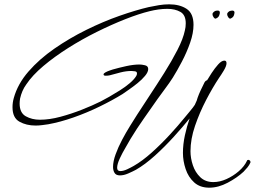

<svg xmlns="http://www.w3.org/2000/svg" viewBox="-20 -671 1181 890"><path d="M950 199Q907 199 880 174.5Q853 150 840.5 112.5Q828 75 828 38Q828 -2 837 -43.5Q846 -85 859 -122Q829 -85 786.5 -38Q744 9 698 50.5Q652 92 610 116Q595 124 574.5 133Q554 142 536 142Q518 142 511 130.5Q504 119 504 103Q504 77 516 44Q528 11 546 -23Q564 -57 583 -87.5Q602 -118 616 -140Q639 -176 672.5 -226.5Q706 -277 741 -332.5Q776 -388 802.5 -439.5Q829 -491 837 -530Q841 -545 841 -563Q841 -602 816 -616Q791 -630 756 -630Q735 -630 714 -627Q693 -624 673 -619Q624 -607 560.5 -582Q497 -557 428.5 -523Q360 -489 296 -448.5Q232 -408 181 -365Q130 -322 102 -280Q91 -265 84 -248.5Q77 -232 73 -214Q72 -208 71.5 -202Q71 -196 71 -191Q71 -148 99.5 -132Q128 -116 165 -116Q209 -116 259.5 -129.5Q310 -143 359.5 -162.5Q409 -182 447 -201Q463 -209 486.5 -222.5Q510 -236 535.5 -252Q561 -268 581.5 -285.5Q602 -303 611 -318Q613 -321 614 -324Q615 -327 615 -331Q615 -339 605.5 -340.5Q596 -342 590 -342Q565 -342 539.5 -335.5Q514 -329 489 -322Q485 -321 480 -320.5Q475 -320 470 -320Q460 -320 460 -326Q460 -331 469.5 -336Q479 -341 489.5 -344.5Q500 -348 503 -349Q531 -357 565 -364.5Q599 -372 627 -372Q637 -372 652 -368.5Q667 -365 667 -351Q667 -337 652.5 -319.5Q638 -302 617.5 -285.5Q597 -269 577.5 -255.5Q558 -242 548 -235Q501 -206 441.5 -177Q382 -148 320.5 -126.5Q259 -105 204 -95Q190 -93 175 -91Q160 -89 145 -89Q102 -89 70 -107Q38 -125 38 -174Q38 -196 44 -217Q62 -282 112 -339.5Q162 -397 232 -445.5Q302 -494 380 -532.5Q458 -571 533.5 -597.5Q609 -624 669 -638Q692 -643 716.5 -647Q741 -651 764 -651Q813 -651 845 -630Q877 -609 877 -556Q877 -518 861.5 -473.5Q846 -429 823.5 -386Q801 -343 781 -311Q765 -286 746.5 -261.5Q728 -237 711 -213Q679 -167 646.5 -121Q614 -75 585 -27Q577 -12 562 13Q547 38 535 64Q523 90 523 107Q523 122 538 122Q552 122 570 113.5Q588 105 600 98Q640 75 683.5 36Q727 -3 767 -46.5Q807 -90 836 -126Q845 -137 860.5 -155.5Q876 -174 883 -185Q885 -189 887.5 -195Q890 -201 892 -205Q893 -208 894 -211.5Q895 -215 896 -218Q902 -235 910 -252Q918 -269 926 -285Q928 -290 931.5 -294Q935 -298 940 -299Q947 -311 961 -332.5Q975 -354 991 -372Q1007 -390 1020 -390Q1030 -390 1030 -378Q1030 -365 1017 -343.5Q1004 -322 996 -311Q966 -266 935.5 -207.5Q905 -149 884 -87.5Q863 -26 863 30Q863 62 874 95Q885 128 908.5 150.5Q932 173 969 173Q999 173 1030 159Q1061 145 1087 122.5Q1113 100 1125 74Q1126 70 1131 70Q1134 70 1137.5 72.5Q1141 75 1141 80V82Q1136 94 1127 105Q1118 116 1109 125Q1079 153 1035.5 176Q992 199 950 199ZM981 -585Q976 -583 970.5 -590.5Q965 -598 965 -605Q965 -611 970.5 -615.5Q976 -620 977 -620Q980 -621 983 -621.5Q986 -622 989 -622Q999 -622 999 -613Q999 -608 998 -606Q997 -600 993.5 -594.5Q990 -589 981 -585ZM1049 -585Q1044 -583 1038.5 -590.5Q1033 -598 1033 -605Q1033 -611 1038.5 -615.5Q1044 -620 1045 -620Q1053 -622 1056 -622Q1067 -622 1067 -613Q1067 -609 1066 -606Q1065 -600 1061.5 -594.5Q1058 -589 1049 -585Z"/></svg>

Font: Sassy Frass
Style: Regular
Weight: 400
Designer: Robert E. Leuschke
Foundry: Robert E. Leuschke
Version: Version 1.010; ttfautohint (v1.8.3)